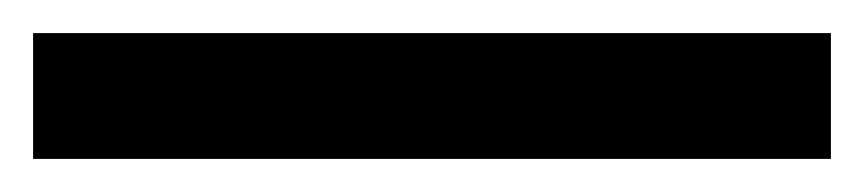

<svg xmlns="http://www.w3.org/2000/svg" viewBox="-20 23 522 116"><path d="M0 119V43H482V119Z"/></svg>

Font: Gantari SemiBold
Style: Regular
Weight: 600
Designer: Anugrah Pasau
Foundry: Lafontype
Version: Version 1.000; ttfautohint (v1.8.4)